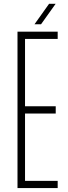

<svg xmlns="http://www.w3.org/2000/svg" viewBox="-20 -962 350 982"><path d="M69.5 0V-800H275V-763H108V-418.5H265V-381.5H108V-37H275V0ZM156.5 -838 231 -942.5H264.5L190 -838Z"/></svg>

Font: Big Shoulders Thin
Style: Regular
Weight: 100
Version: Version 2.002